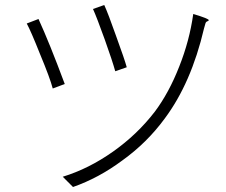

<svg xmlns="http://www.w3.org/2000/svg" viewBox="-20 -740 905 768"><path d="M272 8 231 -33Q335 -65 432 -133.5Q529 -202 599 -293Q656 -369 697 -474Q738 -577 753 -684Q817 -665 815 -659Q814 -656 810 -655Q804 -653 802 -647Q799 -635 796 -626Q745 -408 639 -266Q568 -169 469 -98Q375 -28 272 8ZM191 -386Q180 -428 140 -524Q103 -617 87 -646L134 -664Q178 -568 239 -404ZM441 -455Q430 -495 399 -582Q367 -671 352 -704L397 -720Q413 -685 444 -597Q479 -501 487 -471Z"/></svg>

Font: GenSekiGothic TW L
Style: Regular
Weight: 300
Version: Version 1.501;PS 1;hotconv 16.6.51;makeotf.lib2.5.65220